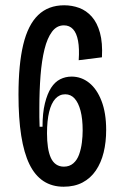

<svg xmlns="http://www.w3.org/2000/svg" viewBox="-20 -693 467 727"><path d="M221 14Q133 14 91.5 -71Q50 -156 50 -334Q50 -449 68 -524Q86 -599 124.5 -636Q163 -673 223 -673Q253 -673 280 -663Q307 -653 327.5 -630Q348 -607 358.5 -569Q369 -531 366 -476L278 -465Q281 -509 275.5 -538.5Q270 -568 256.5 -582.5Q243 -597 222 -597Q195 -597 177 -573Q159 -549 148.5 -506.5Q138 -464 133.5 -407Q129 -350 129 -283Q129 -269 129 -249.5Q129 -230 130 -213H141Q141 -265 150 -301.5Q159 -338 173.5 -360.5Q188 -383 208 -393Q228 -403 251 -403Q288 -403 317.5 -379.5Q347 -356 364.5 -310.5Q382 -265 382 -201Q382 -155 372.5 -116Q363 -77 343 -47.5Q323 -18 292.5 -2Q262 14 221 14ZM222 -62Q243 -62 257.5 -74.5Q272 -87 279.5 -108Q287 -129 290 -153Q293 -177 293 -199Q293 -243 285 -273.5Q277 -304 262.5 -320Q248 -336 227 -336Q205 -336 189.5 -319Q174 -302 166 -269Q158 -236 158 -188Q158 -159 161.5 -135.5Q165 -112 172.5 -95.5Q180 -79 192.5 -70.5Q205 -62 222 -62Z"/></svg>

Font: Bricolage Grotesque 24pt Condensed
Style: Regular
Weight: 400
Width: 3
Designer: Mathieu Triay
Foundry: Atelier Triay
Version: Version 1.001;gftools[0.9.33.dev8+g029e19f]